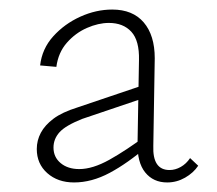

<svg xmlns="http://www.w3.org/2000/svg" viewBox="-20 -685 455 402"><path d="M330 -303Q301 -303 284 -324Q267 -345 268 -386L271 -559Q272 -600 255 -618.5Q238 -637 208 -637Q186 -637 162 -626.5Q138 -616 120 -595.5Q102 -575 98 -545L64 -548Q68 -583 91.5 -609Q115 -635 148 -650Q181 -665 215 -665Q258 -665 281 -638Q304 -611 304 -563L301 -380Q299 -329 335 -329Q347 -329 358.5 -335.5Q370 -342 378 -354L395 -338Q385 -323 367.5 -313Q350 -303 330 -303ZM135 -303Q101 -303 79 -322.5Q57 -342 57 -373Q57 -391 65.5 -407Q74 -423 92 -436.5Q110 -450 142 -460L287 -509L291 -483L152 -436Q117 -422 104.5 -408Q92 -394 92 -376Q92 -356 107 -343.5Q122 -331 146 -331Q174 -331 209 -350.5Q244 -370 287 -402L289 -379Q247 -343 209.5 -323Q172 -303 135 -303Z"/></svg>

Font: Ysabeau Infant ExtraLight
Style: Regular
Weight: 250
Designer: Christian Thalmann (Catharsis Fonts)
Version: Version 2.001;gftools[0.9.30]; featfreeze: ss01,ss02,lnum